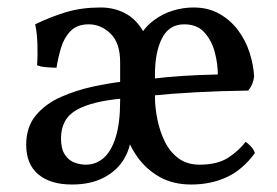

<svg xmlns="http://www.w3.org/2000/svg" viewBox="-20 -487 741 513"><path d="M394 -230Q394 -200 400.5 -168Q407 -136 420.5 -108.5Q434 -81 457 -64Q480 -47 513 -47Q562 -47 591 -66.5Q620 -86 636 -108Q643 -104 651 -95Q659 -86 661 -78Q628 -33 585.5 -13.5Q543 6 491 6Q442 6 406 -14.5Q370 -35 346.5 -68.5Q323 -102 312 -141.5Q301 -181 301 -218V-321Q301 -372 275.5 -397Q250 -422 217 -422Q186 -422 168.5 -404Q151 -386 143 -359Q135 -332 131 -306Q121 -306 103.5 -307.5Q86 -309 79 -313Q81 -338 80 -369Q79 -400 74 -422Q115 -442 156.5 -454.5Q198 -467 249 -467Q289 -467 320.5 -448Q352 -429 372 -385H349Q368 -416 392 -433.5Q416 -451 443 -459Q470 -467 497 -467Q536 -467 565.5 -450.5Q595 -434 615.5 -407Q636 -380 646.5 -347.5Q657 -315 659 -283Q658 -273 654 -263Q650 -253 643 -245Q570 -244 504.5 -240.5Q439 -237 379 -231L381 -276Q422 -281 466 -284Q510 -287 562 -288Q562 -316 554 -347Q546 -378 526.5 -400Q507 -422 472 -422Q432 -422 413 -385Q394 -348 394 -287ZM310 -224Q227 -217 185 -193.5Q143 -170 143 -117Q143 -89 153.5 -73.5Q164 -58 179.5 -52.5Q195 -47 209 -47Q236 -47 256.5 -64.5Q277 -82 289 -120Q301 -158 301 -218L331 -136Q331 -96 312.5 -64Q294 -32 258.5 -13Q223 6 172 6Q115 6 82.5 -21Q50 -48 50 -100Q50 -148 76 -179Q102 -210 143 -228Q184 -246 228 -255.5Q272 -265 308 -269Z"/></svg>

Font: Vollkorn
Style: Regular
Weight: 400
Designer: Friedrich Althausen
Foundry: Friedrich Althausen
Version: Version 5.001